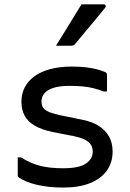

<svg xmlns="http://www.w3.org/2000/svg" viewBox="-20 -843 590 872"><path d="M266.8 -78.8Q339.2 -78.8 370.2 -100.1Q401.2 -121.3 401.2 -153.6Q401.2 -172 392.9 -185.3Q384.6 -198.7 366.2 -208.3Q347.7 -217.9 316.5 -224.4L218.4 -243.6Q168.6 -254.2 137.5 -272.4Q106.4 -290.6 91.8 -317.6Q77.3 -344.6 77.3 -380.9Q77.3 -416.1 91.9 -445.2Q106.5 -474.3 135.4 -495.8Q164.3 -517.2 207.3 -528.9Q250.3 -540.6 306.6 -540.6Q343.5 -540.6 371.5 -537.2Q399.4 -533.7 420.2 -528.2Q440.9 -522.6 454.2 -517Q459.9 -515 462.2 -512.8Q464.5 -510.6 465.3 -507.6Q466 -504.5 466 -499.5Q466 -484.2 466 -465.1Q466 -446 466 -427.7H450.6Q426.6 -437 403.1 -442.7Q379.7 -448.4 353.7 -450.7Q327.7 -453 295.1 -453Q250.1 -453 222 -443.7Q193.9 -434.4 181.2 -418.7Q168.4 -402.9 168.4 -383.5Q168.4 -366.9 175.2 -355.2Q182.1 -343.6 200.6 -335.5Q219.1 -327.4 252.7 -319.7L352.2 -299.5Q396.3 -291.2 427.2 -272Q458.1 -252.7 474.8 -223.7Q491.4 -194.6 491.4 -154.4Q491.4 -104.7 464.8 -67.8Q438.2 -30.9 388.3 -11Q338.4 8.8 268.2 8.8Q232.2 8.8 201.5 5.4Q170.9 1.9 145.6 -4.1Q120.3 -10.2 100.5 -18.4Q80.8 -26.6 66.9 -36.1Q63.5 -38.6 62 -40.7Q60.6 -42.8 60.6 -48.3Q60.6 -65.1 60.6 -86.8Q60.6 -108.6 60.6 -128.1H75.9Q97 -114.5 118 -105.2Q138.9 -95.9 161.8 -90Q184.6 -84.2 210.5 -81.5Q236.4 -78.8 266.8 -78.8ZM350.1 -823.4Q379.6 -823.4 401.3 -823.4Q423 -823.4 450.3 -823.4Q457.5 -823.4 459.6 -817.8Q461.7 -812.2 456.7 -806.6Q432.9 -777.5 412.5 -752.8Q392.2 -728.2 370.8 -702.9Q349.4 -677.6 321.2 -643.4Q319.2 -640.4 314.7 -637.9Q310.2 -635.4 304.2 -635.4Q285.1 -635.4 268.3 -635.4Q251.5 -635.4 234.2 -635.4Q253.3 -665.8 272.6 -697.1Q291.8 -728.4 311.4 -760.2Q330.9 -792 350.1 -823.4Z"/></svg>

Font: Recursive Sans Linear Light
Style: Regular
Weight: 300
Version: Version 1.085